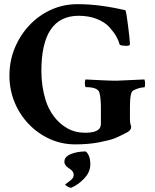

<svg xmlns="http://www.w3.org/2000/svg" viewBox="-20 -671 728 904"><path d="M335 8.8Q270.5 8.8 214.4 -16.6Q158.2 -42 115.2 -86.9Q72.3 -131.8 48.3 -190.4Q24.4 -249 24.4 -314.5Q24.4 -383.8 49.3 -444.3Q74.2 -504.9 118.2 -551.8Q162.1 -598.6 220.2 -625Q278.3 -651.4 345.7 -651.4Q399.4 -651.4 455.1 -644Q510.7 -636.7 569.3 -623Q572.3 -623 575.7 -601.1Q579.1 -579.1 583 -549.3Q586.9 -519.5 589.4 -494.6Q591.8 -469.7 591.8 -462.9Q591.8 -455.1 574.2 -455.1Q555.7 -455.1 543.9 -460Q539.1 -478.5 528.3 -498Q517.6 -517.6 496.1 -542Q474.6 -566.4 436.5 -581.5Q398.4 -596.7 350.6 -596.7Q174.8 -596.7 174.8 -336.9Q174.8 -265.6 194.3 -201.2Q207 -159.2 232.9 -124Q258.8 -88.9 296.4 -67.4Q334 -45.9 381.8 -45.9Q425.8 -45.9 444.3 -61.5Q455.1 -70.3 455.1 -90.8V-159.2Q455.1 -210.9 448.2 -234.4Q441.4 -260.7 383.8 -260.7Q381.8 -260.7 380.4 -268.6Q378.9 -276.4 379.9 -285.6Q380.9 -294.9 382.8 -296.9Q421.9 -294.9 460.9 -293Q500 -291 528.3 -291Q543 -291 660.2 -296.9Q663.1 -288.1 663.1 -277.3Q663.1 -259.8 659.2 -259.8Q636.7 -259.8 607.4 -245.1Q591.8 -238.3 591.8 -168V-111.3Q591.8 -93.8 594.7 -85Q597.7 -76.2 597.7 -74.2Q597.7 -57.6 577.1 -46.9Q541 -28.3 521.5 -20.5Q501 -11.7 449.7 -1.5Q398.4 8.8 335 8.8ZM312.5 212.9Q307.6 212.9 297.4 207Q287.1 201.2 287.1 197.3Q299.8 188.5 313.5 177.2Q327.1 166 327.1 152.3Q327.1 134.8 305.7 122.1Q283.2 108.4 283.2 90.8Q283.2 66.4 314 54.2Q344.7 42 383.8 42Q405.3 60.5 405.3 102.5Q405.3 138.7 377 168.9Q348.6 199.2 315.4 212.9Z"/></svg>

Font: Crimson Text Bold
Style: Bold
Weight: 700
Designer: Sebastian Kosch
Foundry: Sebastian Kosch
Version: Version 1.10 July 1, 2025